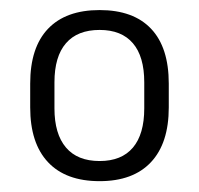

<svg xmlns="http://www.w3.org/2000/svg" viewBox="-20 -666 386 372"><path d="M173 -315Q107.5 -315 73 -351.8Q38.5 -388.5 38.5 -458V-504Q38.5 -574 73 -610.2Q107.5 -646.5 173 -646.5Q238.5 -646.5 272.8 -610.2Q307 -574 307 -504V-458Q307 -388.5 272.5 -351.8Q238 -315 173 -315ZM173 -354Q215.5 -354 237.5 -380Q259.5 -406 259.5 -456V-506.5Q259.5 -556.5 237.5 -582.2Q215.5 -608 173 -608Q130 -608 107.8 -582.2Q85.5 -556.5 85.5 -506.5V-456Q85.5 -406.5 107.8 -380.2Q130 -354 173 -354Z"/></svg>

Font: Anek Odia Medium Light
Style: Regular
Weight: 300
Version: Version 1.003